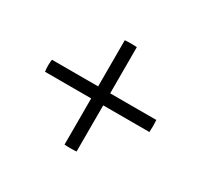

<svg xmlns="http://www.w3.org/2000/svg" viewBox="-108 -618 797 760"><g transform="rotate(30 290.5 -238.5)"><path d="M529 -211H318V0Q308 1 291 1Q274 1 263 0V-211H52Q48 -238 52 -266H263V-477Q274 -478 291 -478Q308 -478 318 -477V-266H529Q531 -238 529 -211Z"/></g></svg>

Font: Tiro Devanagari Hindi
Style: Italic
Weight: 400
Italic angle: -11°
Designer: Devanagari: John Hudson & Fiona Ross, assisted by Paul Hanslow. Latin: John Hudson with Paul Hanslow, assisted by Kaja S
Foundry: Tiro Typeworks Ltd.
Version: Version 1.52